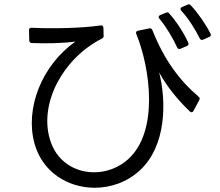

<svg xmlns="http://www.w3.org/2000/svg" viewBox="-20 -857 1040 906"><path d="M968 -683C975 -686 977 -692 973 -699C950 -744 914 -796 881 -831C877 -837 872 -838 865 -835L839 -824C831 -820 829 -814 835 -807C870 -769 901 -719 923 -675C926 -669 932 -667 939 -670ZM862 -640C869 -643 872 -649 868 -656C848 -701 813 -755 779 -793C775 -799 769 -800 763 -797L736 -786C728 -782 726 -776 732 -769C764 -731 796 -677 816 -633C819 -626 825 -624 832 -627ZM641 -54C765 -169 766 -378 731 -515C767 -450 816 -388 876 -331C883 -325 889 -326 893 -334L920 -384C924 -391 923 -396 917 -401C827 -477 754 -576 699 -715C696 -722 691 -725 684 -723L631 -712C623 -710 620 -705 623 -697C689 -535 731 -237 584 -105C539 -65 481 -44 424 -44C333 -44 245 -96 215 -201C165 -372 278 -582 461 -675C467 -678 470 -683 469 -689L468 -726C467 -734 463 -738 455 -737C366 -724 230 -721 130 -726C122 -727 117 -723 117 -715L118 -667C118 -659 122 -655 129 -654C201 -651 282 -653 336 -661C176 -548 97 -344 143 -179C181 -43 302 29 427 29C503 29 581 2 641 -54Z"/></svg>

Font: LINE Seed JP_OTF Regular
Style: Regular
Weight: 400
Designer: LY Corporation & Fontrix & Fontworks
Version: Version 1.002